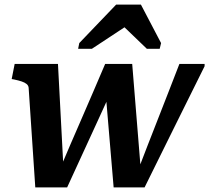

<svg xmlns="http://www.w3.org/2000/svg" viewBox="-20 -818 913 838"><path d="M273 0H134L105 -435Q104 -445 96 -451.5Q88 -458 74.5 -462.5Q61 -467 42 -471L31 -473L44 -539H233L259 -46L236 -67Q261 -127 286.5 -185.5Q312 -244 337.5 -303Q363 -362 388.5 -421Q414 -480 439 -539H557L597 -46L578 -63Q601 -123 624 -182.5Q647 -242 670.5 -301.5Q694 -361 717 -420.5Q740 -480 763 -539H873V-529Q840 -463 807.5 -397Q775 -331 742 -265Q709 -199 676.5 -132.5Q644 -66 611 0H476L441 -414L468 -425Q436 -354 403 -283Q370 -212 338 -141.5Q306 -71 273 0ZM595 -798H487L326 -630L321 -605H381L557 -721L492 -729L621 -605H677L683 -630Z"/></svg>

Font: Roboto Serif 20pt SemiBold
Style: Italic
Weight: 600
Italic angle: -10°
Version: Version 1.007